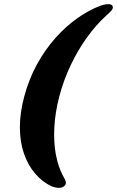

<svg xmlns="http://www.w3.org/2000/svg" viewBox="-20 -772 560 918"><path d="M96.5 -313Q118.5 -394.5 156.8 -464.2Q195 -534 244.2 -589.5Q293.5 -645 348.8 -684.2Q404 -723.5 459.5 -744.5Q487 -753.5 502.8 -751.8Q518.5 -750 519.5 -738.5Q520.5 -730.5 512 -720.8Q503.5 -711 487 -696.5Q439 -653 396 -593.2Q353 -533.5 319 -462.5Q285 -391.5 264 -313Q243.5 -234.5 239.8 -163.2Q236 -92 247.2 -32.5Q258.5 27 282.5 71Q291 85 294 95Q297 105 291.5 113Q275 136 227 119Q182.5 98 148.5 58.5Q114.5 19 95 -36.5Q75.5 -92 75 -161.8Q74.5 -231.5 96.5 -313Z"/></svg>

Font: Fraunces Wonky
Style: Italic
Weight: 900
Italic angle: -16°
Version: Version 1.000;[b76b70a41]